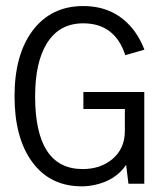

<svg xmlns="http://www.w3.org/2000/svg" viewBox="-20 -623 547 651"><path d="M99.1 -296.4Q99.1 -49.8 260.3 -49.8Q320.3 -49.8 360.4 -83Q403.3 -118.7 403.3 -178.2V-253.4H262.7V-311H469.2V0H415.5L407.7 -64Q371.1 -10.3 299.3 4.4Q277.8 8.8 257.3 8.8Q149.4 8.8 88.9 -74.2Q29.3 -155.8 29.3 -296.4Q29.3 -436 89.4 -517.6Q152.3 -602.5 262.2 -602.5Q373 -602.5 436.5 -516.6Q456.5 -488.8 469.7 -454.6L404.8 -436Q369.6 -543.9 262.2 -543.9Q180.7 -543.9 138.7 -475.6Q99.1 -411.6 99.1 -296.4Z"/></svg>

Font: Meera
Style: Regular
Weight: 400
Designer: Hussain KH and Suresh P for Swathanthra Malayalam Computing (SMC)
Version: 7.0.0+20160512